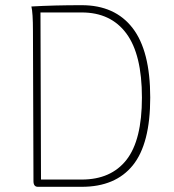

<svg xmlns="http://www.w3.org/2000/svg" viewBox="-20 -720 669 740"><path d="M109 -22 107 -600Q107 -671 101 -695Q188 -700 295 -700Q423 -700 491 -612Q559 -524 559 -344Q559 -166 492 -83Q425 0 295 0H126Q109 0 109 -22ZM295 -28Q408 -28 467.5 -104Q527 -180 527 -344Q527 -510 467 -591Q407 -672 295 -672H136L138 -28Z"/></svg>

Font: Arima Madurai Thin
Style: Regular
Weight: 250
Designer: Joana Correia and Natanael Gama
Foundry: NDISCOVER
Version: Version 1.020; ttfautohint (v1.5) -l 7 -r 28 -G 50 -x 13 -D 